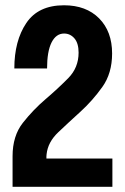

<svg xmlns="http://www.w3.org/2000/svg" viewBox="-20 -718 479 738"><path d="M28.3 0H412V-108.6H158.4Q158.4 -111.6 158.4 -116.9Q158.4 -122.3 159.1 -125.3Q164.1 -172 204.1 -209.8Q244 -247.6 290 -289.4Q336 -331.3 373.4 -383.8Q410.9 -436.3 410.9 -512.4Q410.9 -597 361 -647.4Q311.1 -697.7 226 -697.7Q127 -697.7 81.1 -629.4Q35.1 -561.1 35.1 -454.9H160.9Q160.9 -520.4 178.2 -554.8Q195.6 -589.1 226.3 -589.1Q249.9 -589.1 266 -570.6Q282.1 -552 282.1 -515.7Q282.1 -458.1 242.6 -417.9Q203 -377.7 155.2 -336.9Q107.4 -296.1 67.9 -245.9Q28.3 -195.6 28.3 -117.4Z"/></svg>

Font: Secuela Black
Style: Regular
Weight: 900
Designer: Fernando Haro
Foundry: deFharo
Version: Version 1.704